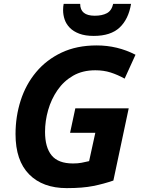

<svg xmlns="http://www.w3.org/2000/svg" viewBox="-20 -959 730 989"><path d="M324 10Q200 10 130 -61Q60 -132 60 -268Q60 -359 86.5 -441.5Q113 -524 166 -587.5Q219 -651 297 -688Q375 -725 478 -725Q585 -725 678 -677L622 -554Q586 -574 550 -585.5Q514 -597 471 -597Q405 -597 356.5 -569Q308 -541 276 -494.5Q244 -448 228 -392Q212 -336 212 -280Q212 -200 246 -158.5Q280 -117 356 -117Q381 -117 399.5 -120.5Q418 -124 439 -129L471 -275H341L368 -401H643L564 -29Q515 -12 460.5 -1Q406 10 324 10ZM305 -907Q305 -926 308 -939H393Q393 -878 468 -878Q506 -878 530.5 -891Q555 -904 563 -939H655Q642 -860 596 -817Q550 -774 463 -774Q419 -774 388.5 -785.5Q358 -797 339.5 -816Q321 -835 313 -858.5Q305 -882 305 -907Z"/></svg>

Font: BC Sans
Style: Bold Italic
Weight: 700
Italic angle: -12°
Designer: Monotype Design Team
Province of B.C.
Foundry: Monotype Imaging Inc.
Version: Version 2.000;GOOG;noto-source:20170915:90ef993387c0